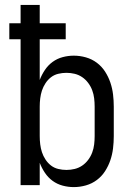

<svg xmlns="http://www.w3.org/2000/svg" viewBox="-20 -755 540 783"><path d="M281 8Q258 8 235.5 2Q213 -4 194.5 -17.5Q176 -31 163 -50.5Q150 -70 142 -91V0H64V-595H18V-660H64V-735H142V-660H248V-595H142V-429Q150 -450 163 -469.5Q176 -489 194.5 -502.5Q213 -516 235.5 -522Q258 -528 281 -528Q306 -528 330.5 -521Q355 -514 375 -499Q395 -484 408.5 -463Q422 -442 430 -418.5Q438 -395 441 -370Q444 -345 444 -320V-200Q444 -175 441 -150Q438 -125 430 -101.5Q422 -78 408.5 -57Q395 -36 375 -21Q355 -6 330.5 1Q306 8 281 8ZM251 -62Q268 -62 284.5 -66Q301 -70 315 -79.5Q329 -89 339.5 -103Q350 -117 356 -133Q362 -149 364 -166Q366 -183 366 -200V-320Q366 -337 364 -354Q362 -371 356 -387Q350 -403 339.5 -417Q329 -431 315 -440.5Q301 -450 284.5 -454Q268 -458 251 -458Q234 -458 217.5 -454Q201 -450 188 -440Q175 -430 165.5 -415.5Q156 -401 151 -385.5Q146 -370 144 -353.5Q142 -337 142 -320V-200Q142 -183 144 -166.5Q146 -150 151 -134.5Q156 -119 165.5 -104.5Q175 -90 188 -80Q201 -70 217.5 -66Q234 -62 251 -62Z"/></svg>

Font: Iosevka Curly
Style: Regular
Weight: 400
Monospace: yes
Designer: Belleve Invis
Foundry: Belleve Invis
Version: Version 22.1.2; ttfautohint (v1.8.4)